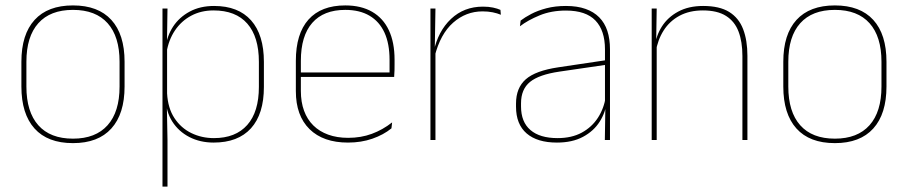

<svg xmlns="http://www.w3.org/2000/svg" viewBox="-20 -517 3352 709"><path d="M249.5 11.5Q156 11.5 107.5 -42.5Q59 -96.5 59 -197.5V-289Q59 -390 107.8 -443.5Q156.5 -497 249.5 -497Q342.5 -497 391.2 -443.5Q440 -390 440 -289V-197.5Q440 -96.5 391.2 -42.5Q342.5 11.5 249.5 11.5ZM249.5 -5Q333 -5 377.2 -54.5Q421.5 -104 421.5 -197.5V-289Q421.5 -382 377.5 -431.2Q333.5 -480.5 249.5 -480.5Q165.5 -480.5 121.5 -431.2Q77.5 -382 77.5 -289V-197.5Q77.5 -104 121.5 -54.5Q165.5 -5 249.5 -5Z M769 9.5Q719 9.5 679.2 -11Q639.5 -31.5 616 -68.5Q592.5 -105.5 592 -155.5H586L597 -172Q600 -117.5 624.2 -80.8Q648.5 -44 686.8 -25.5Q725 -7 770 -7Q850 -7 893 -55.5Q936 -104 936 -196V-288.5Q936 -381 893.2 -429.8Q850.5 -478.5 768.5 -478.5Q722.5 -478.5 686 -459Q649.5 -439.5 626 -404.5Q602.5 -369.5 595 -323L586 -341.5H591.5Q596.5 -384 619.2 -418.8Q642 -453.5 680.5 -474.2Q719 -495 770.5 -495Q860 -495 907.2 -441.8Q954.5 -388.5 954.5 -288.5V-196Q954.5 -96 906.8 -43.2Q859 9.5 769 9.5ZM598.5 172H580V-485.5H598.5L596.5 -356L597 -346.5V-138L596 -130.5L598.5 0Z M1265 9.5Q1173.5 9.5 1123 -40.2Q1072.5 -90 1072.5 -180.5V-292.5Q1072.5 -392.5 1119.2 -444.8Q1166 -497 1255 -497Q1313.5 -497 1354.2 -473.5Q1395 -450 1416 -405.2Q1437 -360.5 1437 -296.5V-279.5Q1437 -268.5 1436.8 -257.5Q1436.5 -246.5 1435.5 -233H1418.5Q1418.5 -250.5 1418.5 -266.5Q1418.5 -282.5 1418.5 -296Q1418.5 -355.5 1399.8 -396.5Q1381 -437.5 1344.5 -459Q1308 -480.5 1255 -480.5Q1175 -480.5 1133 -432.5Q1091 -384.5 1091 -292.5V-243.5V-239.5V-181Q1091 -140 1102.8 -108Q1114.5 -76 1137 -53.8Q1159.5 -31.5 1192 -19.8Q1224.5 -8 1265.5 -8Q1313 -8 1353 -22.8Q1393 -37.5 1428 -65L1425.5 -43Q1396 -19 1355 -4.8Q1314 9.5 1265 9.5ZM1429 -233H1081V-249.5H1429Z M1585 -308.5 1575.5 -320.5 1581 -325Q1597.5 -402 1645.5 -447.2Q1693.5 -492.5 1763.5 -492.5Q1784.5 -492.5 1800.8 -489Q1817 -485.5 1828 -480.5L1829.5 -462.5Q1816.5 -468 1799.5 -471.5Q1782.5 -475 1762 -475Q1700.5 -475 1653.2 -433.2Q1606 -391.5 1585 -308.5ZM1588 0H1569.5V-485.5H1588L1585.5 -335L1588 -332.5Z M2232.5 0H2213.5L2215.5 -128L2214 -131.5V-292V-334.5Q2214 -404.5 2178.8 -441.2Q2143.5 -478 2070 -478Q2015.5 -478 1972.5 -460.2Q1929.5 -442.5 1900 -420L1902.5 -441Q1918 -453 1941.8 -465.5Q1965.5 -478 1997.8 -486.5Q2030 -495 2070 -495Q2111.5 -495 2142 -484.2Q2172.5 -473.5 2192.8 -453Q2213 -432.5 2222.8 -402.8Q2232.5 -373 2232.5 -335ZM2036.5 9.5Q1964 9.5 1924.8 -24.2Q1885.5 -58 1885.5 -123V-134.5Q1885.5 -192.5 1921.5 -224.2Q1957.5 -256 2042 -268.5L2223 -295.5L2223.5 -278.5L2045.5 -252.5Q1970.5 -241.5 1937.2 -214.5Q1904 -187.5 1904 -135.5V-124Q1904 -66.5 1938.8 -36.8Q1973.5 -7 2039 -7Q2091 -7 2128.2 -27.2Q2165.5 -47.5 2188 -82.2Q2210.5 -117 2217 -160.5L2226.5 -142H2220.5Q2216.5 -102.5 2194.5 -67.8Q2172.5 -33 2133 -11.8Q2093.5 9.5 2036.5 9.5Z M2740 0H2721.5V-310Q2721.5 -363 2707.2 -400.5Q2693 -438 2661 -458.2Q2629 -478.5 2575.5 -478.5Q2526 -478.5 2489.2 -458.8Q2452.5 -439 2430.5 -404.2Q2408.5 -369.5 2401.5 -325L2392.5 -344H2398Q2402.5 -385 2424.2 -419.2Q2446 -453.5 2484.5 -474.2Q2523 -495 2576.5 -495Q2637 -495 2672.8 -472.8Q2708.5 -450.5 2724.2 -409.2Q2740 -368 2740 -311ZM2405 0H2386.5V-485.5H2405L2403 -358.5H2405Z M3063 11.5Q2969.5 11.5 2921 -42.5Q2872.5 -96.5 2872.5 -197.5V-289Q2872.5 -390 2921.2 -443.5Q2970 -497 3063 -497Q3156 -497 3204.8 -443.5Q3253.5 -390 3253.5 -289V-197.5Q3253.5 -96.5 3204.8 -42.5Q3156 11.5 3063 11.5ZM3063 -5Q3146.5 -5 3190.8 -54.5Q3235 -104 3235 -197.5V-289Q3235 -382 3191 -431.2Q3147 -480.5 3063 -480.5Q2979 -480.5 2935 -431.2Q2891 -382 2891 -289V-197.5Q2891 -104 2935 -54.5Q2979 -5 3063 -5Z"/></svg>

Font: Anek Kannada Thin
Style: Regular
Weight: 250
Version: Version 1.003